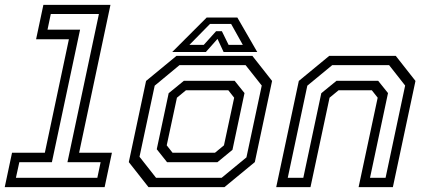

<svg xmlns="http://www.w3.org/2000/svg" viewBox="-54 -770 1750 790"><path d="M-34.5 0 -4.5 -141.5H130.5L229.5 -608.5H94.5L124.5 -750H400.5L271.5 -141.5H406.5L376.5 0ZM11.5 -38.5H346.5L360 -102.5H223.5L353 -712.5H155L141.5 -648H275.5L159.5 -102.5H25.5Z M557 0 476 -103 547 -437 672 -540H984.5L1065.5 -437L994.5 -103L869.5 0ZM588 -38.5H858L960 -122.5L1023 -418L956.5 -502H684.5L582.5 -417.5L520 -125ZM633.5 -102.5 591 -156 640 -386.5 702.5 -437.5H911.5L952 -387L902.5 -153.5L840.5 -102.5ZM656 -141.5H830.5L867.5 -172L909.5 -368L885.5 -398.5H711L674 -368L632 -172ZM796.5 -698H922.5L1004.5 -556H866L841 -610L793 -556H654.5ZM810 -671.5 725.5 -585.5H784.5L835 -641.5H859L886.5 -585.5H945L897 -671.5Z M1082.5 0 1175.5 -437 1300.5 -540H1574.5L1655.5 -437L1562.5 0H1421.5L1500 -368L1476 -398.5H1339L1302 -368L1223.5 0ZM1130 -38.5H1194L1268 -386.5L1330.5 -437.5H1502L1542.5 -387L1468.5 -38.5H1532.5L1613 -418L1547 -502H1313L1210.5 -417.5Z"/></svg>

Font: Tourney
Style: Italic
Weight: 400
Italic angle: -12°
Version: Version 1.015